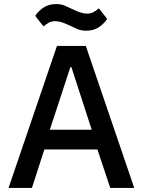

<svg xmlns="http://www.w3.org/2000/svg" viewBox="-20 -924 702 944"><path d="M522 0 459 -189H198L137 0H22L260 -698H402L640 0ZM331 -594H326L225 -286H431ZM404 -773Q379 -773 361 -781Q343 -789 326 -797Q303 -808 285.5 -814Q268 -820 252 -820Q235 -820 222 -813.5Q209 -807 194 -794L153 -846Q168 -869 193.5 -886.5Q219 -904 256 -904Q281 -904 299 -896Q317 -888 334 -880Q357 -869 374.5 -863Q392 -857 408 -857Q425 -857 438 -863.5Q451 -870 466 -883L507 -831Q492 -808 466.5 -790.5Q441 -773 404 -773Z"/></svg>

Font: IBM Plex Sans Thai Looped Medium
Style: Regular
Weight: 500
Designer: Mike Abbink, Paul van der Laan, Pieter van Rosmalen, Ben Mitchell, Mark Frömberg
Foundry: Bold Monday
Version: Version 1.1